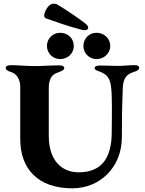

<svg xmlns="http://www.w3.org/2000/svg" viewBox="-20 -1009 785 1043"><path d="M440 -845C450 -845 459 -850 459 -858C459 -865 457 -870 444 -881C407 -910 336 -958 292 -984C286 -988 279 -989 272 -989C239 -989 220 -939 220 -926C220 -918 222 -912 230 -909C284 -890 346 -868 403 -853C414 -850 428 -845 440 -845ZM307 -688C349 -688 381 -720 381 -759C381 -800 349 -831 307 -831C267 -831 235 -800 235 -759C235 -720 267 -688 307 -688ZM504 -688C546 -688 579 -720 579 -759C579 -800 546 -831 504 -831C465 -831 433 -800 433 -759C433 -720 465 -688 504 -688ZM373 14C522 14 641 -99 642 -262C642 -350 643 -430 647 -531C649 -579 664 -606 709 -619C727 -624 736 -631 736 -640C736 -652 725 -655 710 -655C672 -655 657 -651 620 -651C589 -651 572 -653 524 -653C506 -653 494 -649 494 -639C494 -626 519 -622 534 -615C572 -596 585 -572 587 -483C589 -422 587 -344 587 -292C587 -145 528 -73 407 -73C318 -73 245 -134 245 -271V-533C245 -578 262 -601 282 -610C304 -620 329 -625 329 -639C329 -649 318 -654 302 -654C264 -654 205 -650 167 -650C128 -650 79 -655 37 -655C22 -655 11 -649 11 -640C11 -631 19 -624 39 -618C72 -609 90 -575 90 -538V-253C90 -93 185 14 373 14Z"/></svg>

Font: EB Garamond
Style: Bold
Weight: 700
Designer: Georg Duffner and Octavio Pardo
Foundry: Georg Duffner
Version: Version 1.000;PS 001.000;hotconv 1.0.88;makeotf.lib2.5.64775